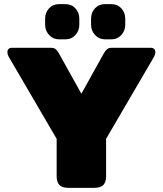

<svg xmlns="http://www.w3.org/2000/svg" viewBox="-20 -912 790 932"><path d="M199 -792V-821Q199 -851 218 -871.5Q237 -892 267 -892H297Q327 -892 346 -871.5Q365 -851 365 -821V-792Q365 -763 346 -742Q327 -721 297 -721H267Q238 -721 218.5 -742Q199 -763 199 -792ZM422 -792V-821Q422 -851 441 -871.5Q460 -892 490 -892H520Q550 -892 569 -871.5Q588 -851 588 -821V-792Q588 -763 569 -742Q550 -721 520 -721H490Q461 -721 441.5 -742Q422 -763 422 -792ZM255 -57V-238L22 -637Q16 -648 16 -658Q16 -680 39 -680H227Q242 -680 250 -673.5Q258 -667 266 -653L375 -457L484 -653Q492 -667 500 -673.5Q508 -680 523 -680H711Q734 -680 734 -658Q734 -648 728 -637L495 -238V-57Q495 -28 481.5 -14Q468 0 434 0H315Q282 0 268.5 -14Q255 -28 255 -57Z"/></svg>

Font: Mitr
Style: Bold
Weight: 700
Designer: Thanarat Vachiruckul
Foundry: Cadson Demak
Version: Version 1.003